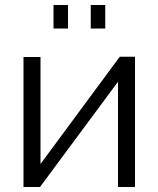

<svg xmlns="http://www.w3.org/2000/svg" viewBox="-20 -748 634 768"><path d="M194 -634H252V-728H194ZM343 -634H401V-728H343ZM74 0H140L452 -421V0H520V-521H459L142 -92V-520H74Z"/></svg>

Font: FIGSv2-sans-serif
Style: Regular
Weight: 400
Designer: Matt McInerney, Pablo Impallari, Rodrigo Fuenzalida,Mirko Velimirovic
Foundry: Matt McInerney, Pablo Impallari, Rodrigo Fuenzalida
Version: Version 4.021;hotconv 1.0.109;makeotfexe 2.5.65596